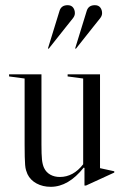

<svg xmlns="http://www.w3.org/2000/svg" viewBox="-20 -711 483 741"><path d="M241 -416V-424H366V-62L421 -50V-45L312 5H306V-63L303 -64Q244 10 176 10Q145 10 121 -3Q97 -16 86 -39Q83 -46 80.5 -54Q78 -62 77 -74.5Q76 -87 75.5 -106Q75 -125 75 -153V-408L15 -416V-424H140V-153Q140 -114 142 -95Q144 -76 150 -63Q158 -46 174 -37Q190 -28 211 -28Q263 -28 301 -77V-408ZM210 -670Q217 -691 241 -691Q255 -691 262 -682Q269 -673 269 -660Q269 -650 261 -640Q253 -630 233 -605L168 -523L165 -524ZM315 -670Q322 -691 346 -691Q360 -691 367 -682Q374 -673 374 -660Q374 -650 366 -640Q358 -630 338 -605L273 -523L270 -524Z"/></svg>

Font: Libre Caslon Display
Style: Regular
Weight: 400
Designer: Pablo Impallari, Rodrigo Fuenzalida
Foundry: Pablo Impallari, Rodrigo Fuenzalida
Version: Version 1.002; ttfautohint (v1.5)